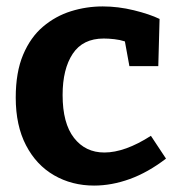

<svg xmlns="http://www.w3.org/2000/svg" viewBox="-20 -566 556 598"><path d="M273 12Q204 12 148.5 -20Q93 -52 61 -113.5Q29 -175 29 -262Q29 -341 52 -395.5Q75 -450 114 -483Q153 -516 201 -531Q249 -546 300 -546Q348 -546 397 -534Q446 -522 477 -507L473 -360H383L369 -437Q354 -442 336 -444Q318 -446 303 -446Q238 -446 206.5 -398.5Q175 -351 175 -270Q175 -182 210.5 -136.5Q246 -91 305 -91Q369 -91 450 -143L497 -72Q441 -29 384.5 -8.5Q328 12 273 12Z"/></svg>

Font: Bitter
Style: Bold
Weight: 700
Designer: Sol Matas, and Bitter project Authors
Foundry: Sol Matas
Version: Version 2.001